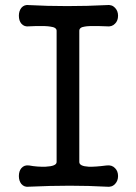

<svg xmlns="http://www.w3.org/2000/svg" viewBox="-20 -738 540 760"><path d="M204.1 -616.2V-96.7Q204.1 -80.1 160.2 -78.1Q127 -77.1 95.7 -83Q76.2 -85.9 64.5 -72.3Q54.7 -60.5 54.7 -41Q54.7 -22.5 64.5 -9.8Q76.2 3.9 95.7 1Q178.7 -2.9 255.9 -2.9Q332 -2.9 401.4 1Q422.9 3.9 435.5 -9.8Q447.3 -22.5 447.3 -41Q447.3 -60.5 435.5 -72.3Q422.9 -85.9 401.4 -83Q355.5 -77.1 331.1 -78.1Q293.9 -80.1 293.9 -96.7V-616.2Q293.9 -629.9 315.4 -632.8Q329.1 -635.7 371.1 -634.8L401.4 -633.8Q422.9 -630.9 435.5 -644.5Q447.3 -656.2 447.3 -675.8Q447.3 -694.3 435.5 -707Q422.9 -720.7 401.4 -717.8Q326.2 -713.9 246.1 -713.9Q166 -713.9 95.7 -717.8Q76.2 -720.7 64.5 -707Q54.7 -694.3 54.7 -675.8Q54.7 -656.2 64.5 -644.5Q76.2 -630.9 95.7 -633.8L121.1 -634.8Q163.1 -635.7 178.7 -632.8Q204.1 -629.9 204.1 -616.2Z"/></svg>

Font: GungsuhChe
Style: Regular
Weight: 400
Monospace: yes
Version: Version 2.21